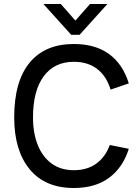

<svg xmlns="http://www.w3.org/2000/svg" viewBox="-20 -930 702 960"><path d="M336 -756 197 -910H284L357 -827L430 -910H517L378 -756ZM529 -205 624 -186Q595 -93 526 -41.5Q457 10 349 10Q205 10 128 -84Q51 -178 51 -343Q51 -523 128 -616.5Q205 -710 349 -710Q456 -710 525 -660Q594 -610 624 -513L533 -482Q512 -550 465.5 -585.5Q419 -621 349 -621Q252 -621 198.5 -548.5Q145 -476 145 -343Q145 -264 169 -204.5Q193 -145 238.5 -112Q284 -79 349 -79Q416 -79 461.5 -112Q507 -145 529 -205Z"/></svg>

Font: Haskoy Medium
Style: Regular
Weight: 500
Designer: Ertekin Erdin
Foundry: Ertekin Erdin
Version: Version 1.500; ttfautohint (v1.8.3)